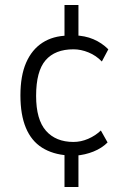

<svg xmlns="http://www.w3.org/2000/svg" viewBox="-20 -636 538 771"><path d="M239 115V-25L252 -12Q192 -16 149 -43Q106 -70 84 -122.5Q62 -175 62 -253Q62 -332 85 -384.5Q108 -437 150.5 -464.5Q193 -492 252 -493L239 -478V-616H295V-479L278 -494Q321 -493 355 -478.5Q389 -464 415 -438L389 -389Q366 -413 335.5 -425.5Q305 -438 275 -438Q201 -438 163 -394Q125 -350 125 -251Q125 -156 164.5 -111Q204 -66 275 -66Q305 -66 334 -78.5Q363 -91 385 -112L412 -64Q389 -41 355.5 -27.5Q322 -14 284 -11L295 -24V115Z"/></svg>

Font: Nunito Sans 7pt Condensed Light
Style: Regular
Weight: 300
Width: 3
Designer: Vernon Adams
Foundry: Vernon Adams
Version: Version 3.101;gftools[0.9.27]